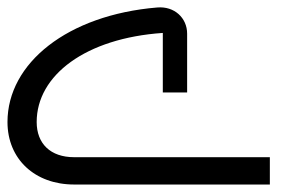

<svg xmlns="http://www.w3.org/2000/svg" viewBox="-20 -493 769 513"><path d="M178 -73C115 -73 78 -109 78 -167C78 -292 209 -391 415 -405V-246H480V-403C480 -445 446 -477 400 -473C160 -453 0 -324 0 -167C0 -68 73 0 178 0H701V-73Z"/></svg>

Font: Juman Normal
Style: Regular
Weight: 300
Designer: Bandar Raffah (Arabic) Julieta Ulanovsky (Latin)
Foundry: Caramella
Version: Version 5.022;PS 005.022;hotconv 1.0.88;makeotf.lib2.5.64775